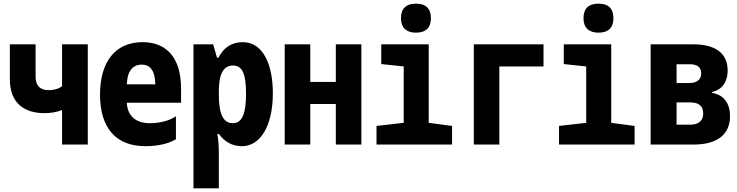

<svg xmlns="http://www.w3.org/2000/svg" viewBox="-20 -792 4040 1052"><path d="M320 0H461V-549H320V-320C297 -302 268 -298 247 -298C211 -298 175 -312 175 -373V-549H34V-357C34 -227 113 -172 224 -172C259 -172 292 -178 320 -189Z M777 9C858 9 912 -10 944 -29V-155C914 -135 867 -117 800 -117C729 -117 678 -153 675 -229H972V-307C972 -480 889 -561 761 -561C610 -561 528 -451 528 -274C528 -91 615 9 777 9ZM675 -330C677 -403 708 -438 757 -438C802 -438 830 -405 831 -330Z M1040 240H1179V41C1179 1 1175 -33 1171 -58H1179C1211 -15 1252 9 1306 9C1405 9 1475 -100 1475 -281C1475 -432 1425 -561 1310 -561C1249 -561 1205 -531 1177 -476H1169L1148 -549H1040ZM1256 -117C1204 -117 1179 -164 1179 -275V-292C1179 -392 1207 -433 1257 -433C1308 -433 1328 -387 1328 -278C1328 -172 1308 -117 1256 -117Z M1540 0H1680V-222H1820V0H1960V-549H1820V-343H1680V-549H1540Z M2259 -613C2315 -613 2341 -642 2341 -692C2341 -745 2314 -772 2259 -772C2205 -772 2177 -745 2177 -692C2177 -640 2207 -613 2259 -613ZM2043 0H2457V-102L2329 -119V-549H2069V-441L2192 -428V-119L2043 -102Z M2576 0H2716V-428H2958V-549H2576Z M3259 -613C3315 -613 3341 -642 3341 -692C3341 -745 3314 -772 3259 -772C3205 -772 3177 -745 3177 -692C3177 -640 3207 -613 3259 -613ZM3043 0H3457V-102L3329 -119V-549H3069V-441L3192 -428V-119L3043 -102Z M3545 0H3781C3907 0 3980 -53 3980 -156C3980 -224 3947 -273 3881 -283V-287C3938 -302 3967 -344 3967 -406C3967 -504 3894 -549 3781 -549H3545ZM3687 -337V-440H3760C3800 -440 3822 -424 3822 -391C3822 -354 3797 -337 3755 -337ZM3687 -109V-231H3760C3807 -231 3833 -213 3833 -170C3833 -127 3803 -109 3764 -109Z"/></svg>

Font: Noto Sans Mono ExtraCondensed ExtraBold
Style: Regular
Weight: 800
Width: 2
Designer: Monotype Design Team
Foundry: Monotype Imaging Inc.
Version: Version 2.014